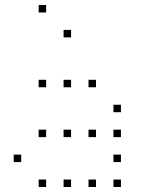

<svg xmlns="http://www.w3.org/2000/svg" viewBox="-20 -785 640 770"><path d="M136 -765Q135 -765 135 -765Q135 -765 135 -764V-736Q135 -735 135 -735Q135 -735 136 -735H164Q165 -735 165 -735Q165 -735 165 -736V-764Q165 -765 165 -765Q165 -765 164 -765ZM236 -665Q235 -665 235 -665Q235 -665 235 -664V-636Q235 -635 235 -635Q235 -635 236 -635H264Q265 -635 265 -635Q265 -635 265 -636V-664Q265 -665 265 -665Q265 -665 264 -665ZM136 -465Q135 -465 135 -465Q135 -465 135 -464V-436Q135 -435 135 -435Q135 -435 136 -435H164Q165 -435 165 -435Q165 -435 165 -436V-464Q165 -465 165 -465Q165 -465 164 -465ZM236 -465Q235 -465 235 -465Q235 -465 235 -464V-436Q235 -435 235 -435Q235 -435 236 -435H264Q265 -435 265 -435Q265 -435 265 -436V-464Q265 -465 265 -465Q265 -465 264 -465ZM336 -465Q335 -465 335 -465Q335 -465 335 -464V-436Q335 -435 335 -435Q335 -435 336 -435H364Q365 -435 365 -435Q365 -435 365 -436V-464Q365 -465 365 -465Q365 -465 364 -465ZM436 -365Q435 -365 435 -365Q435 -365 435 -364V-336Q435 -335 435 -335Q435 -335 436 -335H464Q465 -335 465 -335Q465 -335 465 -336V-364Q465 -365 465 -365Q465 -365 464 -365ZM136 -265Q135 -265 135 -265Q135 -265 135 -264V-236Q135 -235 135 -235Q135 -235 136 -235H164Q165 -235 165 -235Q165 -235 165 -236V-264Q165 -265 165 -265Q165 -265 164 -265ZM236 -265Q235 -265 235 -265Q235 -265 235 -264V-236Q235 -235 235 -235Q235 -235 236 -235H264Q265 -235 265 -235Q265 -235 265 -236V-264Q265 -265 265 -265Q265 -265 264 -265ZM336 -265Q335 -265 335 -265Q335 -265 335 -264V-236Q335 -235 335 -235Q335 -235 336 -235H364Q365 -235 365 -235Q365 -235 365 -236V-264Q365 -265 365 -265Q365 -265 364 -265ZM436 -265Q435 -265 435 -265Q435 -265 435 -264V-236Q435 -235 435 -235Q435 -235 436 -235H464Q465 -235 465 -235Q465 -235 465 -236V-264Q465 -265 465 -265Q465 -265 464 -265ZM36 -165Q35 -165 35 -165Q35 -165 35 -164V-136Q35 -135 35 -135Q35 -135 36 -135H64Q65 -135 65 -135Q65 -135 65 -136V-164Q65 -165 65 -165Q65 -165 64 -165ZM436 -165Q435 -165 435 -165Q435 -165 435 -164V-136Q435 -135 435 -135Q435 -135 436 -135H464Q465 -135 465 -135Q465 -135 465 -136V-164Q465 -165 465 -165Q465 -165 464 -165ZM136 -65Q135 -65 135 -65Q135 -65 135 -64V-36Q135 -35 135 -35Q135 -35 136 -35H164Q165 -35 165 -35Q165 -35 165 -36V-64Q165 -65 165 -65Q165 -65 164 -65ZM236 -65Q235 -65 235 -65Q235 -65 235 -64V-36Q235 -35 235 -35Q235 -35 236 -35H264Q265 -35 265 -35Q265 -35 265 -36V-64Q265 -65 265 -65Q265 -65 264 -65ZM336 -65Q335 -65 335 -65Q335 -65 335 -64V-36Q335 -35 335 -35Q335 -35 336 -35H364Q365 -35 365 -35Q365 -35 365 -36V-64Q365 -65 365 -65Q365 -65 364 -65ZM436 -65Q435 -65 435 -65Q435 -65 435 -64V-36Q435 -35 435 -35Q435 -35 436 -35H464Q465 -35 465 -35Q465 -35 465 -36V-64Q465 -65 465 -65Q465 -65 464 -65Z"/></svg>

Font: Doto Black Thin
Style: Regular
Weight: 250
Monospace: yes
Version: Version 1.000